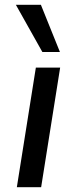

<svg xmlns="http://www.w3.org/2000/svg" viewBox="-20 -778 321 798"><path d="M50 0 129 -497H230L151 0ZM156 -562 46 -758H150L229 -562Z"/></svg>

Font: Nunito Sans 7pt Medium
Style: Italic
Weight: 500
Italic angle: -9°
Designer: Vernon Adams
Foundry: Vernon Adams
Version: Version 3.101;gftools[0.9.27]